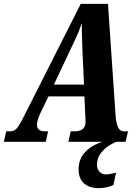

<svg xmlns="http://www.w3.org/2000/svg" viewBox="-56 -734 711 994"><path d="M-36 0 -24 -54H-5Q17 -54 30.5 -69Q44 -84 68 -132L362 -714H503L542 -141Q544 -104 553.5 -79Q563 -54 589 -54H607L594 0H298L310 -54H329Q356 -54 371.5 -65.5Q387 -77 387 -105Q387 -111 386.5 -116.5Q386 -122 386 -127L381 -235H195L152 -146Q135 -108 135 -88Q135 -54 179 -54H193L181 0ZM307 -474 223 -296H379L371 -465Q370 -510 368.5 -544Q367 -578 368 -614Q359 -590 351 -570Q343 -550 332.5 -528Q322 -506 307 -474ZM456 240Q406 240 378.5 215Q351 190 351 143Q351 88 386 52Q421 16 476 0H548Q529 6 505 22Q481 38 463.5 62.5Q446 87 446 120Q446 141 459 155Q472 169 491 169Q503 169 516 166.5Q529 164 545 160L531 224Q495 240 456 240Z"/></svg>

Font: Noto Serif ExtraCondensed ExtraBold
Style: Italic
Weight: 800
Width: 2
Italic angle: -12°
Designer: Monotype Design Team
Foundry: Monotype Imaging Inc.
Version: Version 2.013